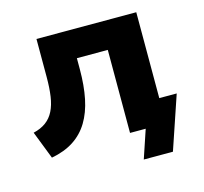

<svg xmlns="http://www.w3.org/2000/svg" viewBox="-94 -608 891 840"><g transform="rotate(-15 351.5 -187.5)"><path d="M457 128 500 0H436V-114H671L589 128ZM71 16 22 -110Q56 -118 79 -135Q102 -152 115.5 -179Q129 -206 134.5 -243.5Q140 -281 140 -331V-503H592V0H429V-376H289V-326Q289 -252 277 -193.5Q265 -135 239 -92Q213 -49 171.5 -22Q130 5 71 16Z"/></g></svg>

Font: Nunito Sans 7pt ExtraBold
Style: Regular
Weight: 800
Designer: Vernon Adams
Foundry: Vernon Adams
Version: Version 3.101;gftools[0.9.27]